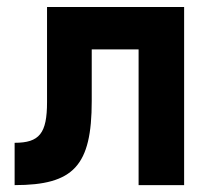

<svg xmlns="http://www.w3.org/2000/svg" viewBox="-20 -538 626 558"><path d="M22.5 0C194.3 0 246.6 -56.2 246.6 -244.6V-394.5H382.8V0H515.1V-517.6H116.7V-241.2C116.7 -150.4 94.7 -123 22.5 -123Z"/></svg>

Font: Cascadia Mono NF
Style: Bold
Weight: 700
Monospace: yes
Designer: Aaron Bell
Foundry: Saja Typeworks
Version: Version 2404.023